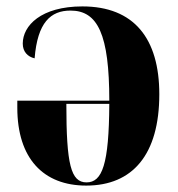

<svg xmlns="http://www.w3.org/2000/svg" viewBox="-20 -569 556 599"><path d="M249 10C394 10 477 -87 477 -275C477 -449 398 -549 237 -549C108 -549 51 -489 51 -433C51 -408 66 -392 88 -387C97 -499 138 -536 200 -536C285 -536 321 -462 321 -255H34V-233C34 -75 115 10 249 10ZM250 0C201 0 187 -56 187 -245H321C320 -56 299 0 250 0Z"/></svg>

Font: Noto Serif Display Condensed ExtraBold
Style: Regular
Weight: 800
Width: 3
Designer: Monotype Design Team
Foundry: Monotype Imaging Inc.
Version: Version 2.009